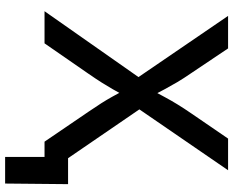

<svg xmlns="http://www.w3.org/2000/svg" viewBox="-102 -666 924 761"><g transform="rotate(90 360.5 -286.0)"><path d="M24.9 0 314.9 -413.6V-330.1L43.5 -727.5H172.4L269 -583.5Q291.5 -550.8 306.2 -525.9Q320.8 -501 333.5 -477.5Q346.2 -454.1 361.3 -424.8H337.4Q353 -453.6 365.7 -477.3Q378.4 -501 393.6 -525.9Q408.7 -550.8 431.2 -583.5L529.8 -727.5H655.3L386.2 -335.4V-416.5L671.4 0H542L423.3 -174.3Q403.3 -203.6 389.6 -225.1Q376 -246.6 364.3 -267.6Q352.5 -288.6 337.9 -315.9H359.4Q345.2 -290 333.3 -269Q321.3 -248 307.4 -226.1Q293.5 -204.1 272.9 -174.3L152.3 0ZM602.5 156.2V0H564V-93.3H710.4L708 156.2Z"/></g></svg>

Font: Inter 16pt Medium
Style: Regular
Weight: 500
Version: Version 4.001;git-66647c0bb